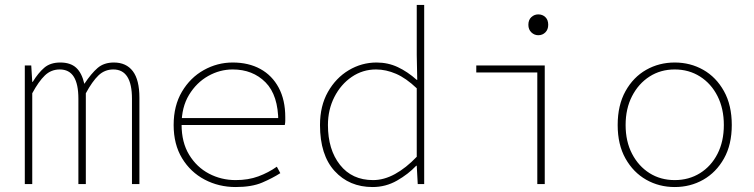

<svg xmlns="http://www.w3.org/2000/svg" viewBox="-20 -742 3040 774"><path d="M80 0V-478H106L110 -412H112Q134 -448 158.5 -469Q183 -490 223 -490Q264 -490 287 -469Q310 -448 320 -404Q348 -446 373.5 -468Q399 -490 439 -490Q489 -490 515.5 -455Q542 -420 542 -348V0H512V-344Q512 -462 437 -462Q402 -462 377 -438Q352 -414 326 -366V0H296V-344Q296 -403 277.5 -432.5Q259 -462 221 -462Q186 -462 161 -438Q136 -414 110 -366V0Z M930 12Q862 12 805 -18Q748 -48 714 -104Q680 -160 680 -238Q680 -316 713.5 -372.5Q747 -429 801.5 -459.5Q856 -490 918 -490Q982 -490 1029.5 -464Q1077 -438 1103.5 -388.5Q1130 -339 1130 -270Q1130 -263 1130 -255Q1130 -247 1128 -238H690V-266H1120L1102 -250Q1102 -358 1050.5 -410Q999 -462 918 -462Q866 -462 819 -435.5Q772 -409 742 -359.5Q712 -310 712 -240Q712 -168 742.5 -118Q773 -68 822.5 -42Q872 -16 930 -16Q981 -16 1021.5 -31Q1062 -46 1096 -70L1110 -44Q1079 -24 1037 -6Q995 12 930 12Z M1482 12Q1388 12 1329 -52.5Q1270 -117 1270 -238Q1270 -315 1302 -371.5Q1334 -428 1386 -459Q1438 -490 1498 -490Q1544 -490 1583.5 -471.5Q1623 -453 1660 -420H1662L1660 -520V-722H1690V0H1664L1660 -74H1658Q1626 -40 1580.5 -14Q1535 12 1482 12ZM1484 -16Q1528 -16 1572.5 -40.5Q1617 -65 1660 -110V-386Q1617 -427 1576.5 -444.5Q1536 -462 1496 -462Q1442 -462 1398 -432Q1354 -402 1328 -351Q1302 -300 1302 -238Q1302 -139 1350.5 -77.5Q1399 -16 1484 -16Z M2146 0V-450H1900V-478H2176V0ZM2150 -600Q2134 -600 2122 -611.5Q2110 -623 2110 -642Q2110 -662 2122 -673Q2134 -684 2150 -684Q2167 -684 2178.5 -673Q2190 -662 2190 -642Q2190 -623 2178.5 -611.5Q2167 -600 2150 -600Z M2700 12Q2637 12 2585 -17.5Q2533 -47 2501.5 -103Q2470 -159 2470 -238Q2470 -318 2501.5 -374.5Q2533 -431 2585 -460.5Q2637 -490 2700 -490Q2763 -490 2815 -460.5Q2867 -431 2898.5 -374.5Q2930 -318 2930 -238Q2930 -159 2898.5 -103Q2867 -47 2815 -17.5Q2763 12 2700 12ZM2700 -16Q2757 -16 2802 -44Q2847 -72 2872.5 -122Q2898 -172 2898 -238Q2898 -304 2872.5 -354.5Q2847 -405 2802 -433.5Q2757 -462 2700 -462Q2643 -462 2598.5 -433.5Q2554 -405 2528 -354.5Q2502 -304 2502 -238Q2502 -172 2528 -122Q2554 -72 2598.5 -44Q2643 -16 2700 -16Z"/></svg>

Font: Source Code Pro ExtraLight
Style: Regular
Weight: 200
Monospace: yes
Designer: Paul D. Hunt, Teo Tuominen
Foundry: Adobe
Version: Version 1.026;hotconv 1.1.0;makeotfexe 2.6.0